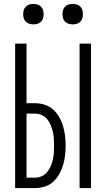

<svg xmlns="http://www.w3.org/2000/svg" viewBox="-20 -957 540 977"><path d="M385 0V-735H443V0ZM57 0V-735H115V-432H158Q183 -432 207.5 -424Q232 -416 250.5 -399.5Q269 -383 281.5 -361Q294 -339 301 -315Q308 -291 311 -266Q314 -241 314 -216Q314 -191 311 -166Q308 -141 301 -117Q294 -93 281.5 -71Q269 -49 250.5 -32Q232 -15 207.5 -7.5Q183 0 158 0ZM115 -53H158Q176 -53 192.5 -60.5Q209 -68 220 -81.5Q231 -95 238 -111.5Q245 -128 249 -145.5Q253 -163 254 -180.5Q255 -198 255 -216Q255 -234 254 -251.5Q253 -269 249 -286.5Q245 -304 238 -320.5Q231 -337 220 -350.5Q209 -364 192.5 -371.5Q176 -379 158 -379H115ZM350 -833Q339 -833 329 -836Q319 -839 311.5 -846.5Q304 -854 301 -864Q298 -874 298 -885Q298 -896 301 -906Q304 -916 311.5 -923.5Q319 -931 329 -934Q339 -937 350 -937Q361 -937 371 -934Q381 -931 388.5 -923.5Q396 -916 399 -906Q402 -896 402 -885Q402 -874 399 -864Q396 -854 388.5 -846.5Q381 -839 371 -836Q361 -833 350 -833ZM150 -833Q139 -833 129 -836Q119 -839 111.5 -846.5Q104 -854 101 -864Q98 -874 98 -885Q98 -896 101 -906Q104 -916 111.5 -923.5Q119 -931 129 -934Q139 -937 150 -937Q161 -937 171 -934Q181 -931 188.5 -923.5Q196 -916 199 -906Q202 -896 202 -885Q202 -874 199 -864Q196 -854 188.5 -846.5Q181 -839 171 -836Q161 -833 150 -833Z"/></svg>

Font: Iosevka Light
Style: Regular
Weight: 300
Monospace: yes
Designer: Belleve Invis
Foundry: Belleve Invis
Version: Version 32.5.0; ttfautohint (v1.8.4)